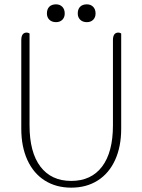

<svg xmlns="http://www.w3.org/2000/svg" viewBox="-20 -854 656 884"><path d="M78 -261V-669Q78 -704 103 -704Q109 -704 116 -700V-277Q116 -153 166 -87Q216 -21 308 -21Q400 -21 450 -87Q500 -153 500 -277V-669Q500 -704 525 -704Q531 -704 538 -700V-261Q538 -179 510 -117.5Q482 -56 430 -23Q378 10 308 10Q238 10 186 -23Q134 -56 106 -117.5Q78 -179 78 -261ZM196 -792Q196 -812 207 -823Q218 -834 238 -834Q256 -834 267 -822.5Q278 -811 278 -792Q278 -774 267 -763Q256 -752 238 -752Q219 -752 207.5 -763Q196 -774 196 -792ZM338 -792Q338 -812 349 -823Q360 -834 380 -834Q398 -834 409 -822.5Q420 -811 420 -792Q420 -774 409 -763Q398 -752 380 -752Q361 -752 349.5 -763Q338 -774 338 -792Z"/></svg>

Font: Thasadith
Style: Regular
Weight: 400
Designer: Cadson Demak Co.,Ltd.
Foundry: Cadson Demak Co.,Ltd.
Version: Version 1.000; ttfautohint (v1.6)